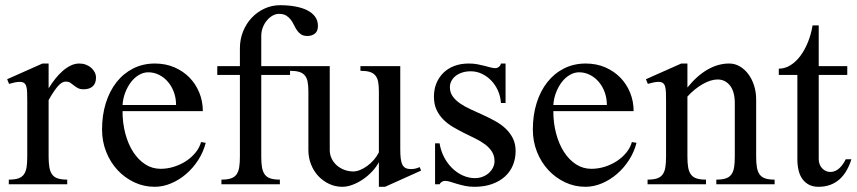

<svg xmlns="http://www.w3.org/2000/svg" viewBox="-20 -716 3328 746"><path d="M85.9 -323.2Q85.9 -342.8 85.4 -356.7Q85 -370.6 82.3 -379.9Q79.6 -389.2 73.5 -393.6Q67.4 -397.9 56.2 -397.9Q48.3 -397.9 38.6 -396Q28.8 -394 15.1 -390.1L7.8 -408.2L145 -469.2H168.9V-373Q181.2 -392.6 194.8 -409.9Q208.5 -427.2 223.6 -440.4Q238.8 -453.6 254.9 -461.4Q271 -469.2 288.1 -469.2Q301.8 -469.2 313.5 -464.8Q325.2 -460.4 334 -452.9Q342.8 -445.3 347.9 -435.3Q353 -425.3 353 -414.1Q353 -392.1 340.3 -380.6Q327.6 -369.1 305.2 -369.1Q291 -369.1 282.5 -373.8Q273.9 -378.4 267.1 -384Q260.3 -389.6 253.4 -394.3Q246.6 -398.9 235.8 -398.9Q219.2 -398.9 202.6 -378.4Q186 -357.9 168.9 -327.1V-106.9Q168.9 -82.5 171.9 -65.7Q174.8 -48.8 182.6 -38.1Q190.4 -27.3 204.6 -22.7Q218.8 -18.1 241.2 -18.1V0H14.2V-18.1Q37.1 -18.1 51.3 -22.9Q65.4 -27.8 73 -38.6Q80.6 -49.3 83.3 -66.2Q85.9 -83 85.9 -106.9Z M581.1 9.8Q538.6 9.8 501.5 -7.8Q464.4 -25.4 436.5 -55.4Q408.7 -85.4 392.6 -126Q376.5 -166.5 376.5 -212.9Q376.5 -268.6 391.1 -315.4Q405.8 -362.3 432.6 -396.5Q459.5 -430.7 497.6 -450Q535.6 -469.2 582 -469.2Q623 -469.2 657.2 -454.6Q691.4 -439.9 716.1 -414.8Q740.7 -389.6 754.4 -356Q768.1 -322.3 768.1 -284.2H456.1Q456.1 -237.8 467 -196.8Q478 -155.8 497.6 -125.5Q517.1 -95.2 544.2 -77.6Q571.3 -60.1 604 -60.1Q630.9 -60.1 656.7 -68.4Q682.6 -76.7 703.9 -90.8Q725.1 -105 740.2 -123.8Q755.4 -142.6 761.2 -164.1L779.3 -161.1Q770.5 -126 750.5 -94.7Q730.5 -63.5 703.6 -40.3Q676.8 -17.1 645 -3.7Q613.3 9.8 581.1 9.8ZM664.1 -308.1Q664.1 -334.5 655.8 -357.4Q647.5 -380.4 632.8 -397.7Q618.2 -415 598.4 -425Q578.6 -435.1 556.2 -435.1Q537.6 -435.1 520.3 -425Q502.9 -415 489.5 -397.7Q476.1 -380.4 467 -357.4Q458 -334.5 456.1 -308.1Z M1106.9 -459V-424.8H995.1V-106.9Q995.1 -82.5 998 -65.7Q1001 -48.8 1008.8 -38.1Q1016.6 -27.3 1030.8 -22.7Q1044.9 -18.1 1067.4 -18.1V0H840.3V-18.1Q863.3 -18.1 877.4 -22.9Q891.6 -27.8 899.2 -38.6Q906.7 -49.3 909.4 -66.2Q912.1 -83 912.1 -106.9V-424.8H824.2V-459H912.1V-527.8Q912.1 -563 924.3 -593.5Q936.5 -624 957.8 -646.7Q979 -669.4 1007.6 -682.6Q1036.1 -695.8 1068.4 -695.8Q1099.6 -695.8 1126.7 -690.9Q1153.8 -686 1173.3 -676.3Q1192.9 -666.5 1204.1 -651.4Q1215.3 -636.2 1215.3 -615.2Q1215.3 -594.7 1203.4 -585.4Q1191.4 -576.2 1174.3 -576.2Q1159.2 -576.2 1149.7 -582.5Q1140.1 -588.9 1133.8 -598.4Q1127.4 -607.9 1122.1 -619.1Q1116.7 -630.4 1109.4 -639.9Q1102.1 -649.4 1091.6 -655.8Q1081.1 -662.1 1064 -662.1Q1051.3 -662.1 1039.1 -655.3Q1026.9 -648.4 1017.1 -636.7Q1007.3 -625 1001.2 -609.4Q995.1 -593.8 995.1 -576.2V-459Z M1261.2 -459V-132.8Q1261.2 -115.7 1268.3 -100.6Q1275.4 -85.4 1287.8 -74.2Q1300.3 -63 1317.1 -56.4Q1334 -49.8 1353 -49.8Q1365.2 -49.8 1379.4 -55.7Q1393.6 -61.5 1407.2 -71.5Q1420.9 -81.5 1432.6 -95Q1444.3 -108.4 1452.1 -124V-361.8Q1452.1 -384.3 1449 -399.4Q1445.8 -414.6 1437.5 -423.8Q1429.2 -433.1 1415.3 -437Q1401.4 -440.9 1380.4 -440.9V-459H1535.2V-136.2Q1535.2 -114.3 1537.1 -99.4Q1539.1 -84.5 1543.9 -75.4Q1548.8 -66.4 1556.9 -62.7Q1564.9 -59.1 1577.1 -59.1Q1584.5 -59.1 1593.3 -60.8Q1602.1 -62.5 1610.4 -66.9L1616.2 -53.2L1476.1 9.8H1452.1V-85.9Q1441.4 -65.9 1424.8 -48.6Q1408.2 -31.2 1388.9 -18.3Q1369.6 -5.4 1349.1 2.2Q1328.6 9.8 1310.1 9.8Q1282.7 9.8 1258.8 -1.5Q1234.9 -12.7 1216.8 -32Q1198.7 -51.3 1188.5 -77.4Q1178.2 -103.5 1178.2 -132.8V-361.8Q1178.2 -384.3 1175 -399.4Q1171.9 -414.6 1163.6 -423.8Q1155.3 -433.1 1141.4 -437Q1127.4 -440.9 1106 -440.9V-459Z M1670.4 -159.2H1688Q1692.4 -130.9 1705.1 -106.2Q1717.8 -81.5 1736.3 -63.2Q1754.9 -44.9 1777.8 -34.4Q1800.8 -23.9 1825.2 -23.9Q1841.3 -23.9 1855.2 -29.3Q1869.1 -34.7 1879.4 -43.9Q1889.6 -53.2 1895.5 -64.9Q1901.4 -76.7 1901.4 -89.8Q1901.4 -110.8 1891.4 -126.7Q1881.3 -142.6 1864.7 -155Q1848.1 -167.5 1826.9 -177.7Q1805.7 -188 1783.7 -199Q1761.7 -210 1740.5 -222.4Q1719.2 -234.9 1702.6 -251.5Q1686 -268.1 1676 -289.8Q1666 -311.5 1666 -340.8Q1666 -368.7 1675.5 -392.1Q1685.1 -415.5 1702.6 -432.9Q1720.2 -450.2 1745.1 -459.7Q1770 -469.2 1801.3 -469.2Q1819.8 -469.2 1835 -466.3Q1850.1 -463.4 1862.5 -460.2Q1875 -457 1885.5 -454.1Q1896 -451.2 1905.3 -451.2Q1912.1 -451.2 1918.5 -456.3Q1924.8 -461.4 1926.3 -469.2H1944.3V-315.9H1926.3Q1924.8 -341.3 1914.8 -363.8Q1904.8 -386.2 1888.9 -402.8Q1873 -419.4 1852.5 -429.2Q1832 -439 1809.1 -439Q1790.5 -439 1775.6 -434.1Q1760.7 -429.2 1750.2 -420.9Q1739.7 -412.6 1733.9 -401.4Q1728 -390.1 1728 -377.9Q1728 -356.9 1739 -341.6Q1750 -326.2 1767.8 -314Q1785.6 -301.8 1808.6 -291.3Q1831.5 -280.8 1855.7 -269.8Q1879.9 -258.8 1902.8 -246.3Q1925.8 -233.9 1943.6 -217.3Q1961.4 -200.7 1972.4 -179.2Q1983.4 -157.7 1983.4 -128.9Q1983.4 -99.6 1972.9 -74.2Q1962.4 -48.8 1942.1 -30.3Q1921.9 -11.7 1892.1 -1Q1862.3 9.8 1823.2 9.8Q1802.7 9.8 1785.9 6.1Q1769 2.4 1755.4 -1.7Q1741.7 -5.9 1730.2 -9.5Q1718.8 -13.2 1709 -13.2Q1702.1 -13.2 1696.3 -9.3Q1690.4 -5.4 1688 0H1670.4Z M2254.9 9.8Q2212.4 9.8 2175.3 -7.8Q2138.2 -25.4 2110.4 -55.4Q2082.5 -85.4 2066.4 -126Q2050.3 -166.5 2050.3 -212.9Q2050.3 -268.6 2064.9 -315.4Q2079.6 -362.3 2106.4 -396.5Q2133.3 -430.7 2171.4 -450Q2209.5 -469.2 2255.9 -469.2Q2296.9 -469.2 2331.1 -454.6Q2365.2 -439.9 2389.9 -414.8Q2414.6 -389.6 2428.2 -356Q2441.9 -322.3 2441.9 -284.2H2129.9Q2129.9 -237.8 2140.9 -196.8Q2151.9 -155.8 2171.4 -125.5Q2190.9 -95.2 2218 -77.6Q2245.1 -60.1 2277.8 -60.1Q2304.7 -60.1 2330.6 -68.4Q2356.4 -76.7 2377.7 -90.8Q2398.9 -105 2414.1 -123.8Q2429.2 -142.6 2435.1 -164.1L2453.1 -161.1Q2444.3 -126 2424.3 -94.7Q2404.3 -63.5 2377.4 -40.3Q2350.6 -17.1 2318.8 -3.7Q2287.1 9.8 2254.9 9.8ZM2337.9 -308.1Q2337.9 -334.5 2329.6 -357.4Q2321.3 -380.4 2306.6 -397.7Q2292 -415 2272.2 -425Q2252.4 -435.1 2230 -435.1Q2211.4 -435.1 2194.1 -425Q2176.8 -415 2163.3 -397.7Q2149.9 -380.4 2140.9 -357.4Q2131.8 -334.5 2129.9 -308.1Z M2567.9 -323.2Q2567.9 -342.8 2567.4 -356.7Q2566.9 -370.6 2564.2 -379.9Q2561.5 -389.2 2555.4 -393.6Q2549.3 -397.9 2538.1 -397.9Q2530.3 -397.9 2520.5 -396Q2510.7 -394 2497.1 -390.1L2489.7 -408.2L2627 -469.2H2650.9V-376Q2689 -422.9 2729.7 -446Q2770.5 -469.2 2813 -469.2Q2835 -469.2 2854 -458.3Q2873 -447.3 2887.2 -428.5Q2901.4 -409.7 2909.7 -384.3Q2918 -358.9 2918 -330.1V-106.9Q2918 -82.5 2920.9 -65.7Q2923.8 -48.8 2931.6 -38.1Q2939.5 -27.3 2953.4 -22.7Q2967.3 -18.1 2989.7 -18.1V0H2763.2V-18.1Q2786.1 -18.1 2800.3 -22.9Q2814.5 -27.8 2822 -38.6Q2829.6 -49.3 2832.3 -66.2Q2835 -83 2835 -106.9V-314.9Q2835 -360.4 2816.2 -383.8Q2797.4 -407.2 2768.1 -407.2Q2754.9 -407.2 2740.2 -402.6Q2725.6 -397.9 2710.2 -389.2Q2694.8 -380.4 2679.7 -368.2Q2664.6 -356 2650.9 -340.8V-106.9Q2650.9 -82.5 2653.8 -65.7Q2656.7 -48.8 2664.6 -38.1Q2672.4 -27.3 2686.5 -22.7Q2700.7 -18.1 2723.1 -18.1V0H2496.1V-18.1Q2519 -18.1 2533.2 -22.9Q2547.4 -27.8 2554.9 -38.6Q2562.5 -49.3 2565.2 -66.2Q2567.9 -83 2567.9 -106.9Z M3005.9 -424.8V-449.2Q3029.8 -449.2 3051 -462.4Q3072.3 -475.6 3089.4 -498.3Q3106.4 -521 3118.9 -551.5Q3131.3 -582 3137.2 -617.2H3161.1V-459H3272V-424.8H3161.1V-97.2Q3161.1 -86.9 3164.6 -77.9Q3168 -68.8 3174.1 -62.3Q3180.2 -55.7 3188.5 -51.8Q3196.8 -47.9 3206.1 -47.9Q3216.8 -47.9 3226.1 -52.2Q3235.4 -56.6 3242.7 -63.7Q3250 -70.8 3255.9 -79.6Q3261.7 -88.4 3266.1 -97.2H3288.1Q3280.8 -73.7 3269.5 -54Q3258.3 -34.2 3242.7 -20Q3227.1 -5.9 3206.5 2Q3186 9.8 3160.2 9.8Q3139.2 9.8 3123.8 2Q3108.4 -5.9 3098.1 -19.8Q3087.9 -33.7 3083 -53.5Q3078.1 -73.2 3078.1 -97.2V-424.8Z"/></svg>

Font: Warasṭra
Style: Regular
Weight: 400
Designer: R.S. Wihananto
Foundry: R.S. Wihananto
Version: Version 2.0.1